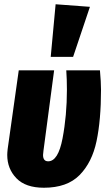

<svg xmlns="http://www.w3.org/2000/svg" viewBox="-20 -863 507 901"><path d="M454 -442Q454 -300 433 -200.5Q412 -101 353.5 -41.5Q295 18 186 18Q100 18 57 -26.5Q14 -71 14 -136Q14 -146 16 -164L68 -533H234L184 -156Q182 -142 182 -136Q182 -106 206 -106Q253 -106 273.5 -213.5Q294 -321 294 -442Q294 -491 291 -533H449Q454 -478 454 -442ZM241 -843 402 -831 323 -596H218Z"/></svg>

Font: Fira Sans Extra Condensed ExtraBold
Style: Italic
Weight: 800
Width: 3
Italic angle: -8°
Designer: Carrois Corporate & Edenspiekermann AG
Foundry: Carrois Corporate GbR & Edenspiekermann AG
Version: Version 4.203